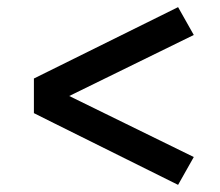

<svg xmlns="http://www.w3.org/2000/svg" viewBox="-20 -609 616 538"><path d="M479 -91 523 -169 174 -340 523 -511 479 -589 75 -389V-292L131 -264Z"/></svg>

Font: Iosevka Sparkle Medium
Style: Regular
Weight: 500
Designer: Belleve Invis
Foundry: Belleve Invis
Version: Version 4.5.0; ttfautohint (v1.8.3)